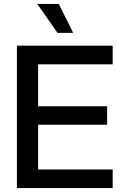

<svg xmlns="http://www.w3.org/2000/svg" viewBox="-20 -961 629 981"><path d="M66.4 0V-727.5H555.7V-632.3H174.8V-418H527.3V-323.7H174.8V-95.2H555.7V0ZM273.9 -793 170.4 -940.9H280.3L354 -793Z"/></svg>

Font: Inter Display Medium
Style: Regular
Weight: 500
Designer: Rasmus Andersson
Foundry: rsms
Version: Version 4.001;git-9221beed3